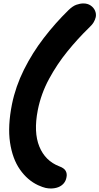

<svg xmlns="http://www.w3.org/2000/svg" viewBox="-20 -831 577 1114"><path d="M274.4 262.6Q260 262.6 244.4 259.3Q228.8 256 200.6 243.4Q139.4 214.8 95.9 152.8Q52.4 90.8 38.2 -4.1Q24 -99 49.6 -227Q70.6 -329.6 118.9 -426.6Q167.2 -523.6 234.1 -610.6Q301 -697.6 376.8 -771.6Q401.8 -796 423.4 -803.5Q445 -811 463.6 -811Q488.4 -811 505.8 -799.2Q523.2 -787.4 531.2 -769.4Q539.2 -751.4 535.6 -732Q532.4 -717.2 523.5 -701.9Q514.6 -686.6 493.2 -666.8Q431.2 -606.6 371.2 -532.8Q311.2 -459 264.7 -373.3Q218.2 -287.6 199.2 -192Q174.2 -64 208.2 19.2Q242.2 102.4 323.4 133.8Q351.8 144 361 160.4Q370.2 176.8 365.8 197.4Q362.2 218.4 349.6 233.1Q337 247.8 317.6 255.2Q298.2 262.6 274.4 262.6Z"/></svg>

Font: Shantell Sans Light
Style: Italic
Weight: 300
Italic angle: -11°
Designer: Stephen Nixon, Anya Danilova, Shantell Martin
Foundry: Arrow Type
Version: Version 1.008;[ac192a2d6]